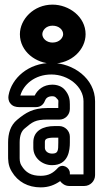

<svg xmlns="http://www.w3.org/2000/svg" viewBox="-20 -779 446 830"><path d="M282 -308V-328C282 -347 280 -368 260 -391C247 -406 227 -413 206 -413C168 -413 142 -391 130 -366H68C81 -413 130 -457 202 -457C276 -457 341 -404 341 -341V-25H282V-31C282 -55 250 -73 231 -54C211 -32 191 -19 156 -19C115 -19 91 -33 73 -63C64 -78 65 -89 65 -109V-163C65 -194 73 -212 86 -223C120 -252 133 -262 184 -262H237C262 -262 282 -283 282 -308ZM279 25H344C370 25 391 4 391 -22V-341C391 -440 296 -507 202 -507C103 -507 30 -441 17 -367C15 -357 16 -343 24 -333C34 -319 50 -316 62 -316H136C155 -316 168 -327 174 -343C178 -354 187 -363 206 -363C215 -363 219 -360 222 -357C236 -342 232 -349 232 -328V-312H184C123 -312 91 -292 54 -261C25 -237 15 -202 15 -163V-109C15 -91 14 -64 31 -37C57 7 101 31 156 31C191 31 217 20 240 4C248 15 262 25 279 25ZM236 -234H215C168 -234 124 -215 124 -164V-140C124 -96 163 -65 205 -65C277 -65 282 -131 282 -163V-188C282 -213 261 -234 236 -234ZM215 -184H232V-163C232 -127 231 -115 205 -115C185 -115 174 -128 174 -140V-164C174 -175 176 -184 215 -184ZM207 -554C158 -554 116 -590 116 -631C116 -665 151 -709 207 -709C258 -709 300 -671 300 -631C300 -597 266 -554 207 -554ZM207 -504C290 -504 350 -565 350 -631C350 -707 278 -759 207 -759C125 -759 66 -695 66 -631C66 -556 136 -504 207 -504ZM207 -545C262 -545 303 -585 303 -631C303 -684 255 -718 207 -718C152 -718 113 -675 113 -631C113 -579 161 -545 207 -545ZM207 -595C181 -595 163 -613 163 -631C163 -647 178 -668 207 -668C235 -668 253 -650 253 -631C253 -617 238 -595 207 -595Z"/></svg>

Font: DIN Rundschrift
Style: MittelKont
Weight: 400
Version: Version 1.027